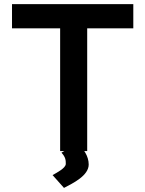

<svg xmlns="http://www.w3.org/2000/svg" viewBox="-20 -731 701 929"><path d="M234.4 116.2 289.6 178.2C332.5 155.8 409.2 119.1 409.2 64.9C409.2 23.9 383.3 -12.2 356.4 -36.1C356.4 -36.1 308.6 -9.3 277.3 7.8C298.3 29.8 298.3 45.9 298.3 62C298.3 82 255.9 104 234.4 116.2ZM38.1 -710.9V-593.8H271V0H401.9V-593.8H625V-710.9Z"/></svg>

Font: Tuffy
Style: Bold
Weight: 700
Designer: Thatcher Ulrich, Karoly Barta, Michael Everson
Version: Version 001.270